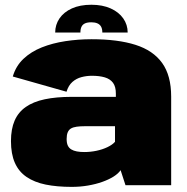

<svg xmlns="http://www.w3.org/2000/svg" viewBox="-20 -760 768 788"><path d="M274.5 7Q309 7 341 1.5Q373 -4 399.8 -13.5Q426.5 -23 446 -35.2Q465.5 -47.5 475 -61.5L495 0H682.5V-363.5Q682.5 -450 645.5 -501.5Q608.5 -553 536 -576Q463.5 -599 356 -599Q300.5 -599 248 -591Q195.5 -583 151.5 -565.5Q107.5 -548 76.2 -518.5Q45 -489 32.5 -446L253 -383.5Q261 -409.5 277.2 -423.8Q293.5 -438 314.5 -443.5Q335.5 -449 357 -449Q388 -449 410 -442.5Q432 -436 443.8 -420.2Q455.5 -404.5 455.5 -376V-362.5H274Q210.5 -362.5 163.5 -352.5Q116.5 -342.5 85.8 -321Q55 -299.5 40 -265Q25 -230.5 25 -181Q25 -128 41 -91.8Q57 -55.5 89 -33.8Q121 -12 167.2 -2.5Q213.5 7 274.5 7ZM326 -136Q309 -136 295.5 -138.5Q282 -141 272.5 -146.8Q263 -152.5 258.2 -162.8Q253.5 -173 253.5 -189.5Q253.5 -206.5 258 -217Q262.5 -227.5 271.5 -232.8Q280.5 -238 294.8 -240Q309 -242 328 -242H452V-178Q441.5 -166 421.2 -156.2Q401 -146.5 376 -141.2Q351 -136 326 -136ZM355 -740.5Q308.5 -740.5 275.2 -725.5Q242 -710.5 224.2 -684.5Q206.5 -658.5 206.5 -626.5H310Q310 -641 314.5 -650.2Q319 -659.5 328.8 -664Q338.5 -668.5 355 -668.5Q369.5 -668.5 379.5 -664.2Q389.5 -660 394.8 -650.8Q400 -641.5 400 -626.5H504Q504 -658.5 485.8 -684.5Q467.5 -710.5 434 -725.5Q400.5 -740.5 355 -740.5Z"/></svg>

Font: Anybody Thin Black
Style: Regular
Weight: 900
Version: Version 1.113;gftools[0.9.25]